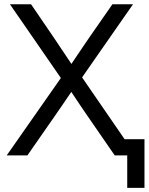

<svg xmlns="http://www.w3.org/2000/svg" viewBox="-20 -748 715 924"><path d="M12.2 0 272.9 -372.6 27.8 -727.5H129.4L236.8 -570.3Q280.8 -505.4 323.7 -440.4Q345.2 -472.7 367.2 -505.1Q389.2 -537.6 411.6 -570.3L521 -727.5H620.1L375 -375.5L633.3 0H532.2L402.8 -187.5Q382.3 -217.3 362.5 -246.6Q342.8 -275.9 323.2 -305.7Q303.2 -275.9 283 -246.6Q262.7 -217.3 242.2 -187.5L111.8 0ZM592.3 156.2V0H556.2V-78.1H675.3V156.2Z"/></svg>

Font: Inter Display
Style: Regular
Weight: 400
Designer: Rasmus Andersson
Foundry: rsms
Version: Version 4.001;git-9221beed3